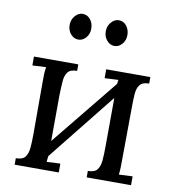

<svg xmlns="http://www.w3.org/2000/svg" viewBox="-82 -802 791 874"><g transform="rotate(10 313.5 -365.0)"><path d="M250 -470Q219 -470 207 -454.5Q195 -439 193 -411.5Q191 -384 190 -348L189 -135L440 -444Q440 -453 442 -462L379 -459V-500H583V-470Q553 -470 540.5 -454.5Q528 -439 526 -411.5Q524 -384 524 -348L522 -106Q522 -86 521.5 -70.5Q521 -55 519 -38L582 -41V0H377V-30Q408 -30 420 -45.5Q432 -61 434.5 -88.5Q437 -116 437 -152L438 -378L188 -65Q187 -51 185 -38L248 -41V0H44V-30Q75 -30 87 -45.5Q99 -61 101.5 -88.5Q104 -116 104 -152V-394Q104 -414 104.5 -429.5Q105 -445 108 -462L45 -459V-500H250ZM397 -611Q377 -611 362 -628Q347 -645 347 -670Q347 -695 362.5 -712.5Q378 -730 397 -730Q419 -730 433 -712.5Q447 -695 447 -670Q447 -645 432 -628Q417 -611 397 -611ZM230 -611Q210 -611 195 -628Q180 -645 180 -670Q180 -695 195.5 -712.5Q211 -730 230 -730Q252 -730 266 -712.5Q280 -695 280 -670Q280 -645 265 -628Q250 -611 230 -611Z"/></g></svg>

Font: Lora
Style: Regular
Weight: 400
Designer: Olga Karpushina, Alexei Vanyashin (Cyrillic)
Foundry: Cyreal
Version: Version 3.005; ttfautohint (v1.8.4.7-5d5b)